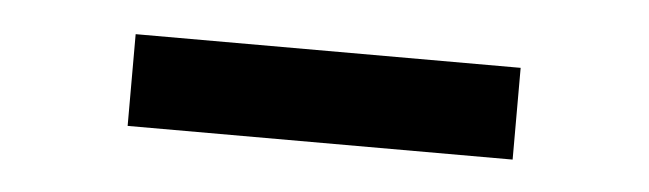

<svg xmlns="http://www.w3.org/2000/svg" viewBox="-24 -773 581 172"><g transform="rotate(5 266.0 -686.5)"><path d="M439.5 -727.5V-645H93.3V-727.5Z"/></g></svg>

Font: Inter Tight
Style: Bold
Weight: 700
Designer: Rasmus Andersson
Foundry: rsms
Version: Version 3.004; ttfautohint (v1.8.4.7-5d5b)